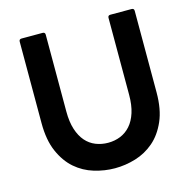

<svg xmlns="http://www.w3.org/2000/svg" viewBox="-116 -873 1038 1040"><g transform="rotate(-15 403.5 -353.0)"><path d="M403 52Q345 52 287 34.5Q229 17 183.5 -22.5Q138 -62 109.5 -127Q81 -192 81 -287V-744Q81 -758 95 -758H213Q227 -758 227 -744V-313Q227 -255 240.5 -213Q254 -171 277.5 -144Q301 -117 333.5 -104Q366 -91 403 -91Q440 -91 472 -104Q504 -117 528 -144Q552 -171 565.5 -213Q579 -255 579 -313V-744Q579 -758 593 -758H712Q726 -758 726 -744V-287Q726 -192 697.5 -127Q669 -62 623 -22.5Q577 17 519.5 34.5Q462 52 403 52Z"/></g></svg>

Font: LINE Seed JP_TTF Bold
Style: Regular
Weight: 700
Designer: LINE & Fontrix & Fontworks
Version: Version 1.009